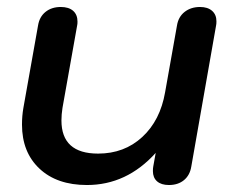

<svg xmlns="http://www.w3.org/2000/svg" viewBox="-20 -520 662 550"><path d="M43 -163Q43 -188 47 -211L89 -447Q93 -472 110.5 -486Q128 -500 154 -500Q177 -500 189.5 -489Q202 -478 202 -458Q202 -451 201 -447L159 -211Q156 -192 156 -175Q156 -80 261 -80Q336 -80 387.5 -127.5Q439 -175 453 -256L487 -447Q491 -472 509 -486Q527 -500 553 -500Q575 -500 587.5 -489Q600 -478 600 -459Q600 -451 599 -447L528 -43Q524 -18 507 -4Q490 10 464 10Q442 10 430 -0.5Q418 -11 418 -30Q418 -38 419 -43L426 -82Q343 10 229 10Q143 10 93 -37Q43 -84 43 -163Z"/></svg>

Font: Kodchasan SemiBold
Style: Italic
Weight: 600
Italic angle: -10°
Version: Version 1.000; ttfautohint (v1.6)